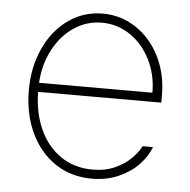

<svg xmlns="http://www.w3.org/2000/svg" viewBox="-45 -582 630 637"><g transform="rotate(5 270.5 -263.5)"><path d="M49.8 -263.7Q49.8 -341.3 78.9 -404.1Q107.9 -466.8 158.7 -502.4Q209.5 -538.1 272.5 -538.1Q332.5 -538.1 382.6 -505.4Q432.6 -472.7 461.9 -414.8Q491.2 -356.9 491.2 -285.2V-260.7H81.1Q81.5 -192.9 106 -137.9Q130.4 -83 176 -51.3Q221.7 -19.5 283.2 -19.5Q325.7 -19.5 358.2 -34.4Q390.6 -49.3 411.1 -70.1Q431.6 -90.8 442.4 -111.3H476.6Q465.3 -80.6 439 -52.7Q412.6 -24.9 372.6 -7.1Q332.5 10.7 283.2 10.7Q213.9 10.7 160.9 -24.9Q107.9 -60.5 78.9 -123Q49.8 -185.5 49.8 -263.7ZM459 -291Q459 -350.6 434.1 -400.4Q409.2 -450.2 366.5 -479Q323.7 -507.8 272.5 -507.8Q221.7 -507.8 179.4 -479.5Q137.2 -451.2 111.1 -401.6Q85 -352.1 81.5 -291Z"/></g></svg>

Font: Pretendard GOV Thin
Style: Regular
Weight: 100
Designer: Base glyphs from Inter by Rasmus Andersson; Hangeul glyphs from Noto Sans CJK(Source Han Sans) by Jang Soo-young and Kan
Foundry: Kil Hyung-jin
Version: Version 1.309